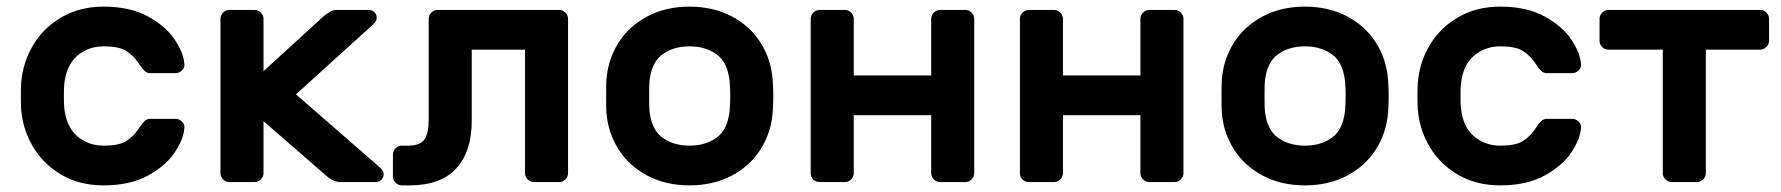

<svg xmlns="http://www.w3.org/2000/svg" viewBox="-20 -550 5380 580"><path d="M213.5 -138.5C191.2 -157.5 178 -186.3 174 -225C173.3 -231.7 173 -243.3 173 -260C173 -276.7 173.3 -288.3 174 -295C178 -333.7 191.2 -362.5 213.5 -381.5C235.8 -400.5 262.3 -410 293 -410C323 -410 345.3 -405.7 360 -397C374.7 -388.3 388.3 -374.7 401 -356C406.3 -347.3 411.5 -340.7 416.5 -336C421.5 -331.3 427.3 -329 434 -329H510C517.3 -329 523.8 -331.7 529.5 -337C535.2 -342.3 537.7 -348.7 537 -356C535.7 -378 526 -402.7 508 -430C490 -457.3 462.8 -480.8 426.5 -500.5C390.2 -520.2 345.7 -530 293 -530C245.7 -530 203.7 -519.5 167 -498.5C130.3 -477.5 101.5 -449.5 80.5 -414.5C59.5 -379.5 47.3 -341.3 44 -300C43.3 -292 43 -278.3 43 -259C43 -240.3 43.3 -227 44 -219C47.3 -177.7 59.7 -139.5 81 -104.5C102.3 -69.5 131.2 -41.7 167.5 -21C203.8 -0.3 245.7 10 293 10C345.7 10 390.2 0.2 426.5 -19.5C462.8 -39.2 490 -62.7 508 -90C526 -117.3 535.7 -142 537 -164C537.7 -171.3 535.2 -177.7 529.5 -183C523.8 -188.3 517.3 -191 510 -191H434C427.3 -191 421.5 -188.7 416.5 -184C411.5 -179.3 406.3 -172.7 401 -164C388.3 -145.3 374.7 -131.7 360 -123C345.3 -114.3 323 -110 293 -110C262.3 -110 235.8 -119.5 213.5 -138.5Z M776 -27V-184L968 -17C981.3 -5.7 995 0 1009 0H1115C1121.7 0 1127.3 -2.3 1132 -7C1136.7 -11.7 1139 -17.3 1139 -24C1139 -30 1135.7 -36.3 1129 -43L874 -265L1107 -476C1114.3 -482 1118 -488.7 1118 -496C1118 -502.7 1115.7 -508.3 1111 -513C1106.3 -517.7 1100.7 -520 1094 -520H999C991 -520 984.3 -518.5 979 -515.5C973.7 -512.5 967.3 -508.3 960 -503L776 -335V-493C776 -500.3 773.3 -506.7 768 -512C762.7 -517.3 756.3 -520 749 -520H673C665.7 -520 659.3 -517.3 654 -512C648.7 -506.7 646 -500.3 646 -493V-27C646 -19.7 648.7 -13.3 654 -8C659.3 -2.7 665.7 0 673 0H749C756.3 0 762.7 -2.7 768 -8C773.3 -13.3 776 -19.7 776 -27Z M1405 -184V-400H1566V-27C1566 -19.7 1568.7 -13.3 1574 -8C1579.3 -2.7 1585.7 0 1593 0H1669C1676.3 0 1682.7 -2.7 1688 -8C1693.3 -13.3 1696 -19.7 1696 -27V-493C1696 -500.3 1693.3 -506.7 1688 -512C1682.7 -517.3 1676.3 -520 1669 -520H1302C1294.7 -520 1288.3 -517.3 1283 -512C1277.7 -506.7 1275 -500.3 1275 -493V-189C1275 -161 1270.7 -140.8 1262 -128.5C1253.3 -116.2 1236.7 -110 1212 -110H1194C1186.7 -110 1180.3 -107.3 1175 -102C1169.7 -96.7 1167 -90.3 1167 -83V-17C1167 -9.7 1169.7 -3.3 1175 2C1180.3 7.3 1186.7 10 1194 10H1217C1279.7 10 1326.7 -7 1358 -41C1389.3 -75 1405 -122.7 1405 -184Z M2316 -259C2316 -277 2315.3 -294 2314 -310C2310.7 -351.3 2298.3 -388.7 2277 -422C2255.7 -455.3 2226.5 -481.7 2189.5 -501C2152.5 -520.3 2110.3 -530 2063 -530C2015.7 -530 1973.5 -520.3 1936.5 -501C1899.5 -481.7 1870.3 -455.3 1849 -422C1827.7 -388.7 1815.3 -351.3 1812 -310C1811.3 -302 1811 -285 1811 -259C1811 -233.7 1811.3 -217 1812 -209C1815.3 -168.3 1827.7 -131.3 1849 -98C1870.3 -64.7 1899.5 -38.3 1936.5 -19C1973.5 0.3 2015.7 10 2063 10C2110.3 10 2152.5 0.3 2189.5 -19C2226.5 -38.3 2255.7 -64.7 2277 -98C2298.3 -131.3 2310.7 -168.3 2314 -209C2315.3 -225 2316 -241.7 2316 -259ZM1981.5 -386C2003.8 -402 2031 -410 2063 -410C2095 -410 2122.2 -402 2144.5 -386C2166.8 -370 2180 -343 2184 -305C2185.3 -291.7 2186 -276.7 2186 -260C2186 -243.3 2185.3 -228.3 2184 -215C2180 -177 2166.8 -150 2144.5 -134C2122.2 -118 2095 -110 2063 -110C2031 -110 2003.8 -118 1981.5 -134C1959.2 -150 1946 -177 1942 -215C1941.3 -221.7 1941 -236.7 1941 -260C1941 -283.3 1941.3 -298.3 1942 -305C1946 -343 1959.2 -370 1981.5 -386Z M2915 -512C2909.7 -517.3 2903.3 -520 2896 -520H2820C2812.7 -520 2806.3 -517.3 2801 -512C2795.7 -506.7 2793 -500.3 2793 -493V-322H2559V-493C2559 -500.3 2556.3 -506.7 2551 -512C2545.7 -517.3 2539.3 -520 2532 -520H2456C2448.7 -520 2442.3 -517.3 2437 -512C2431.7 -506.7 2429 -500.3 2429 -493V-27C2429 -19 2431.7 -12.5 2437 -7.5C2442.3 -2.5 2448.7 0 2456 0H2532C2539.3 0 2545.7 -2.7 2551 -8C2556.3 -13.3 2559 -19.7 2559 -27V-202H2793V-27C2793 -19.7 2795.7 -13.3 2801 -8C2806.3 -2.7 2812.7 0 2820 0H2896C2903.3 0 2909.7 -2.7 2915 -8C2920.3 -13.3 2923 -19.7 2923 -27V-493C2923 -500.3 2920.3 -506.7 2915 -512Z M3547 -512C3541.7 -517.3 3535.3 -520 3528 -520H3452C3444.7 -520 3438.3 -517.3 3433 -512C3427.7 -506.7 3425 -500.3 3425 -493V-322H3191V-493C3191 -500.3 3188.3 -506.7 3183 -512C3177.7 -517.3 3171.3 -520 3164 -520H3088C3080.7 -520 3074.3 -517.3 3069 -512C3063.7 -506.7 3061 -500.3 3061 -493V-27C3061 -19 3063.7 -12.5 3069 -7.5C3074.3 -2.5 3080.7 0 3088 0H3164C3171.3 0 3177.7 -2.7 3183 -8C3188.3 -13.3 3191 -19.7 3191 -27V-202H3425V-27C3425 -19.7 3427.7 -13.3 3433 -8C3438.3 -2.7 3444.7 0 3452 0H3528C3535.3 0 3541.7 -2.7 3547 -8C3552.3 -13.3 3555 -19.7 3555 -27V-493C3555 -500.3 3552.3 -506.7 3547 -512Z M4175 -259C4175 -277 4174.3 -294 4173 -310C4169.7 -351.3 4157.3 -388.7 4136 -422C4114.7 -455.3 4085.5 -481.7 4048.5 -501C4011.5 -520.3 3969.3 -530 3922 -530C3874.7 -530 3832.5 -520.3 3795.5 -501C3758.5 -481.7 3729.3 -455.3 3708 -422C3686.7 -388.7 3674.3 -351.3 3671 -310C3670.3 -302 3670 -285 3670 -259C3670 -233.7 3670.3 -217 3671 -209C3674.3 -168.3 3686.7 -131.3 3708 -98C3729.3 -64.7 3758.5 -38.3 3795.5 -19C3832.5 0.3 3874.7 10 3922 10C3969.3 10 4011.5 0.3 4048.5 -19C4085.5 -38.3 4114.7 -64.7 4136 -98C4157.3 -131.3 4169.7 -168.3 4173 -209C4174.3 -225 4175 -241.7 4175 -259ZM3840.5 -386C3862.8 -402 3890 -410 3922 -410C3954 -410 3981.2 -402 4003.5 -386C4025.8 -370 4039 -343 4043 -305C4044.3 -291.7 4045 -276.7 4045 -260C4045 -243.3 4044.3 -228.3 4043 -215C4039 -177 4025.8 -150 4003.5 -134C3981.2 -118 3954 -110 3922 -110C3890 -110 3862.8 -118 3840.5 -134C3818.2 -150 3805 -177 3801 -215C3800.3 -221.7 3800 -236.7 3800 -260C3800 -283.3 3800.3 -298.3 3801 -305C3805 -343 3818.2 -370 3840.5 -386Z M4432.5 -138.5C4410.2 -157.5 4397 -186.3 4393 -225C4392.3 -231.7 4392 -243.3 4392 -260C4392 -276.7 4392.3 -288.3 4393 -295C4397 -333.7 4410.2 -362.5 4432.5 -381.5C4454.8 -400.5 4481.3 -410 4512 -410C4542 -410 4564.3 -405.7 4579 -397C4593.7 -388.3 4607.3 -374.7 4620 -356C4625.3 -347.3 4630.5 -340.7 4635.5 -336C4640.5 -331.3 4646.3 -329 4653 -329H4729C4736.3 -329 4742.8 -331.7 4748.5 -337C4754.2 -342.3 4756.7 -348.7 4756 -356C4754.7 -378 4745 -402.7 4727 -430C4709 -457.3 4681.8 -480.8 4645.5 -500.5C4609.2 -520.2 4564.7 -530 4512 -530C4464.7 -530 4422.7 -519.5 4386 -498.5C4349.3 -477.5 4320.5 -449.5 4299.5 -414.5C4278.5 -379.5 4266.3 -341.3 4263 -300C4262.3 -292 4262 -278.3 4262 -259C4262 -240.3 4262.3 -227 4263 -219C4266.3 -177.7 4278.7 -139.5 4300 -104.5C4321.3 -69.5 4350.2 -41.7 4386.5 -21C4422.8 -0.3 4464.7 10 4512 10C4564.7 10 4609.2 0.2 4645.5 -19.5C4681.8 -39.2 4709 -62.7 4727 -90C4745 -117.3 4754.7 -142 4756 -164C4756.7 -171.3 4754.2 -177.7 4748.5 -183C4742.8 -188.3 4736.3 -191 4729 -191H4653C4646.3 -191 4640.5 -188.7 4635.5 -184C4630.5 -179.3 4625.3 -172.7 4620 -164C4607.3 -145.3 4593.7 -131.7 4579 -123C4564.3 -114.3 4542 -110 4512 -110C4481.3 -110 4454.8 -119.5 4432.5 -138.5Z M5316 -512C5310.7 -517.3 5304.3 -520 5297 -520H4839C4831.7 -520 4825.3 -517.3 4820 -512C4814.7 -506.7 4812 -500.3 4812 -493V-427C4812 -419.7 4814.7 -413.3 4820 -408C4825.3 -402.7 4831.7 -400 4839 -400H5003V-27C5003 -19.7 5005.7 -13.3 5011 -8C5016.3 -2.7 5022.7 0 5030 0H5106C5113.3 0 5119.7 -2.7 5125 -8C5130.3 -13.3 5133 -19.7 5133 -27V-400H5297C5304.3 -400 5310.7 -402.7 5316 -408C5321.3 -413.3 5324 -419.7 5324 -427V-493C5324 -500.3 5321.3 -506.7 5316 -512Z"/></svg>

Font: Rubik
Style: Regular
Weight: 500
Designer: Hubert & Fischer
Foundry: Hubert & Fischer
Version: Version 1.100